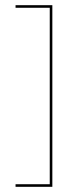

<svg xmlns="http://www.w3.org/2000/svg" viewBox="-20 -721 262 741"><path d="M40 -10H172V-691H40V-701H182V0H40Z"/></svg>

Font: Bebas Neue Thin
Style: Regular
Weight: 200
Designer: Ryoichi Tsunekawa
Foundry: Ryoichi Tsunekawa
Version: Version 1.003;PS 001.003;hotconv 1.0.70;makeotf.lib2.5.58329